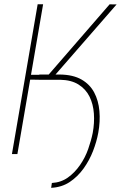

<svg xmlns="http://www.w3.org/2000/svg" viewBox="-20 -731 573 911"><path d="M184.6 -710.9 62.5 0H36.6L158.7 -710.9ZM533.2 -710 221.7 -352.5 112.3 -353 117.7 -376 210.4 -376.5 500 -710.4ZM163.6 -352.5 167 -377.4H264.6Q326.7 -376.5 366.5 -353.8Q406.2 -331.1 426.8 -292.5Q447.3 -253.9 451.7 -204.3Q456.1 -154.8 446.3 -101.1Q438.5 -58.6 421.4 -14.4Q404.3 29.8 376.5 68.6Q348.6 107.4 310.8 132.6Q272.9 157.7 222.7 160.2L226.1 137.2Q269 134.8 301.8 111.6Q334.5 88.4 359.4 52.5Q384.3 16.6 398.4 -23.7Q412.6 -64 419.9 -100.1Q428.7 -147.5 425.5 -192.1Q422.4 -236.8 404.8 -272.5Q387.2 -308.1 352.8 -329.8Q318.4 -351.6 265.1 -352.5Z"/></svg>

Font: Roboto Condensed Thin
Style: Italic
Weight: 250
Italic angle: -12°
Designer: Christian Robertson
Foundry: Google
Version: Version 3.008; 2023